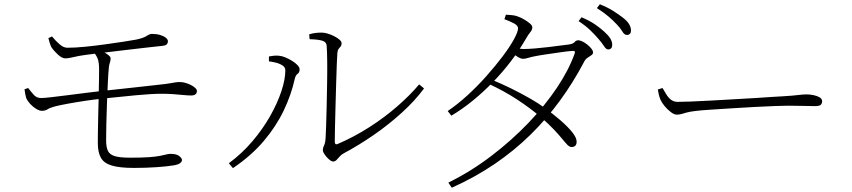

<svg xmlns="http://www.w3.org/2000/svg" viewBox="-20 -821 4000 901"><path d="M744 -606Q716 -603 675 -598.5Q634 -594 588.5 -588.5Q543 -583 500.5 -578Q458 -573 425.5 -569Q393 -565 379 -563Q349 -559 325 -553Q301 -547 287 -547Q271 -547 251.5 -565Q232 -583 221 -600Q217 -608 213.5 -619Q210 -630 207 -642L224 -650Q242 -628 261 -612Q280 -596 298 -597Q332 -597 378 -601.5Q424 -606 471 -612.5Q518 -619 557.5 -625Q597 -631 618 -635Q652 -642 666.5 -651.5Q681 -661 691 -662Q714 -662 731 -657Q748 -652 758 -644Q768 -636 768 -627Q768 -620 763.5 -614Q759 -608 744 -606ZM418 -578 435 -590Q452 -584 466.5 -576.5Q481 -569 490 -561.5Q499 -554 499 -548Q499 -536 496 -528.5Q493 -521 491 -506Q488 -477 486 -432Q484 -387 482 -336.5Q480 -286 479 -240Q478 -194 478 -162Q478 -132 486 -114Q494 -96 518 -88.5Q542 -81 591 -81Q647 -81 680.5 -83.5Q714 -86 733 -90Q752 -94 762 -96.5Q772 -99 780 -99Q809 -99 821.5 -88.5Q834 -78 834 -70Q834 -63 826 -56Q818 -49 795 -45Q765 -40 714.5 -36.5Q664 -33 609 -33Q542 -33 505 -44Q468 -55 453.5 -80.5Q439 -106 439 -151Q439 -170 439.5 -205Q440 -240 441 -282.5Q442 -325 443 -367Q444 -409 444.5 -443Q445 -477 445 -494Q445 -529 438.5 -545.5Q432 -562 418 -578ZM95 -402 112 -408Q126 -390 139 -375.5Q152 -361 173 -361Q187 -361 221.5 -365Q256 -369 299.5 -374.5Q343 -380 385.5 -385.5Q428 -391 458 -394Q535 -402 609.5 -410.5Q684 -419 731 -424Q760 -427 776.5 -430Q793 -433 803.5 -434.5Q814 -436 825 -436Q837 -436 850.5 -432Q864 -428 876 -422Q888 -416 896 -408.5Q904 -401 904 -394Q904 -385 898 -379Q892 -373 877 -373Q862 -373 841.5 -375Q821 -377 795.5 -379Q770 -381 740 -381Q693 -381 618 -374Q543 -367 458 -358Q421 -354 377.5 -347.5Q334 -341 296.5 -334Q259 -327 239 -322Q213 -315 203 -308Q193 -301 176 -301Q165 -301 150 -310Q135 -319 122 -333Q109 -347 103 -361Q101 -367 98.5 -379.5Q96 -392 95 -402Z M1431 -660Q1448 -665 1461.5 -666.5Q1475 -668 1490 -668Q1503 -668 1519 -663Q1535 -658 1549.5 -650.5Q1564 -643 1573.5 -634.5Q1583 -626 1583 -618Q1583 -608 1578.5 -603Q1574 -598 1569 -591.5Q1564 -585 1563 -571Q1562 -559 1560.5 -520.5Q1559 -482 1557.5 -430Q1556 -378 1554.5 -323.5Q1553 -269 1552 -224Q1551 -179 1551 -156Q1551 -140 1564 -145Q1643 -179 1714.5 -225Q1786 -271 1845.5 -323Q1905 -375 1947 -425L1970 -406Q1927 -348 1866 -292.5Q1805 -237 1735 -188.5Q1665 -140 1594 -102Q1582 -96 1574 -86.5Q1566 -77 1559 -70Q1552 -63 1543 -63Q1537 -63 1529 -69Q1521 -75 1513 -84Q1505 -93 1500 -101.5Q1495 -110 1495 -116Q1495 -125 1497.5 -130.5Q1500 -136 1503.5 -145.5Q1507 -155 1508 -175Q1509 -193 1510.5 -233Q1512 -273 1513 -324.5Q1514 -376 1515 -430Q1516 -484 1515.5 -530.5Q1515 -577 1513 -606Q1512 -624 1492.5 -630Q1473 -636 1433 -637ZM1242 -533V-556Q1251 -558 1265 -559.5Q1279 -561 1292 -559Q1304 -558 1319.5 -551.5Q1335 -545 1350.5 -535.5Q1366 -526 1376 -515.5Q1386 -505 1386 -495Q1386 -481 1376.5 -474.5Q1367 -468 1363 -450Q1347 -377 1311.5 -302.5Q1276 -228 1217.5 -159Q1159 -90 1073 -32L1054 -55Q1115 -100 1164 -157.5Q1213 -215 1247.5 -276Q1282 -337 1300.5 -393Q1319 -449 1319 -491Q1319 -506 1304 -515Q1289 -524 1270.5 -528Q1252 -532 1242 -533Z M2787 -640Q2771 -659 2749 -680Q2727 -701 2695 -722L2709 -740Q2747 -724 2773 -706Q2799 -688 2816 -672Q2836 -654 2844.5 -639.5Q2853 -625 2853 -610Q2853 -600 2848 -594.5Q2843 -589 2834 -589Q2824 -589 2814 -605Q2804 -621 2787 -640ZM2874 -707Q2856 -726 2835 -744Q2814 -762 2781 -783L2795 -801Q2832 -786 2858 -769.5Q2884 -753 2902 -739Q2923 -723 2932 -708Q2941 -693 2941 -678Q2941 -668 2936 -662.5Q2931 -657 2922 -657Q2910 -657 2901 -672.5Q2892 -688 2874 -707ZM2285 -448Q2334 -428 2380.5 -405Q2427 -382 2468 -358.5Q2509 -335 2540 -312Q2577 -285 2610.5 -256Q2644 -227 2665 -201Q2686 -175 2686 -156Q2686 -144 2680 -137.5Q2674 -131 2662 -131Q2653 -131 2643 -141Q2633 -151 2618 -169.5Q2603 -188 2579 -213.5Q2555 -239 2518 -271Q2468 -314 2406 -354.5Q2344 -395 2272 -428ZM2081 -300Q2127 -331 2174 -374Q2221 -417 2263.5 -465Q2306 -513 2339.5 -557.5Q2373 -602 2392 -637Q2411 -672 2411 -688Q2411 -701 2392.5 -711Q2374 -721 2347 -731L2354 -752Q2367 -751 2381.5 -750Q2396 -749 2409 -744Q2424 -739 2440 -729.5Q2456 -720 2467 -710.5Q2478 -701 2478 -693Q2478 -681 2469 -670.5Q2460 -660 2449 -641Q2418 -587 2379 -535.5Q2340 -484 2294.5 -437Q2249 -390 2199.5 -349.5Q2150 -309 2098 -278ZM2084 36Q2191 -17 2286 -89.5Q2381 -162 2459 -243.5Q2537 -325 2593 -408.5Q2649 -492 2676 -568Q2683 -584 2666 -582Q2647 -581 2612.5 -576Q2578 -571 2543.5 -566Q2509 -561 2490 -557Q2474 -554 2459 -549.5Q2444 -545 2435 -545Q2424 -545 2408 -555Q2392 -565 2376 -578L2390 -597Q2405 -594 2416.5 -592.5Q2428 -591 2437 -591Q2457 -591 2488.5 -593.5Q2520 -596 2553 -600Q2586 -604 2612 -607.5Q2638 -611 2648 -612Q2670 -615 2676.5 -623.5Q2683 -632 2694 -632Q2702 -632 2714 -626Q2726 -620 2737 -611Q2748 -602 2755.5 -592.5Q2763 -583 2763 -575Q2763 -567 2754.5 -561.5Q2746 -556 2736 -549Q2726 -542 2720 -529Q2670 -434 2607.5 -348.5Q2545 -263 2468.5 -188Q2392 -113 2300.5 -51Q2209 11 2100 60Z M3089 -408Q3098 -392 3107.5 -377Q3117 -362 3129.5 -352.5Q3142 -343 3160 -343Q3181 -343 3222 -344.5Q3263 -346 3315 -349Q3367 -352 3421.5 -355Q3476 -358 3525 -361Q3574 -364 3608 -366.5Q3642 -369 3652 -369Q3702 -372 3724.5 -375Q3747 -378 3766 -378Q3781 -378 3798 -374.5Q3815 -371 3826.5 -364Q3838 -357 3838 -346Q3838 -336 3832 -329.5Q3826 -323 3803 -323Q3778 -323 3749.5 -324Q3721 -325 3678 -325Q3661 -325 3618.5 -323.5Q3576 -322 3521 -319Q3466 -316 3410.5 -312.5Q3355 -309 3309.5 -306Q3264 -303 3242 -300Q3217 -297 3202.5 -293Q3188 -289 3178 -286Q3168 -283 3155 -283Q3144 -283 3128 -295Q3112 -307 3098.5 -323.5Q3085 -340 3079 -354Q3074 -367 3071.5 -377.5Q3069 -388 3067 -401Z"/></svg>

Font: Noto Serif SC
Style: Regular
Weight: 200
Designer: Ryoko NISHIZUKA 西塚涼子 (kana & ideographs); Frank Grießhammer (Latin, Greek & Cyrillic); Wenlong ZHANG 张文龙 (bopomofo); San
Foundry: Adobe
Version: Version 2.001;hotconv 1.1.0;makeotfexe 2.6.0